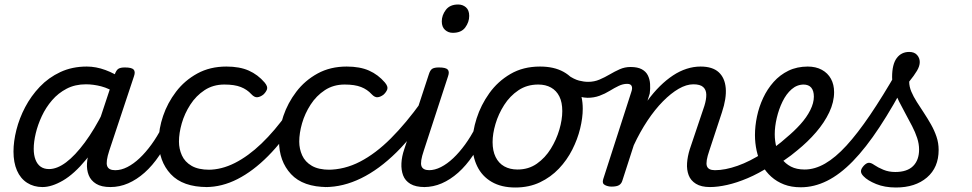

<svg xmlns="http://www.w3.org/2000/svg" viewBox="-20 -815 4324 854"><path d="M169 17Q130 17 100.5 -2Q71 -21 55.5 -56.5Q40 -92 40 -141Q40 -186 53 -237.5Q66 -289 92 -338.5Q118 -388 157 -429Q196 -470 248.5 -494.5Q301 -519 366 -519Q407 -519 449 -503.5Q491 -488 525 -463L510 -394Q465 -422 430 -431Q395 -440 362 -440Q314 -440 276.5 -420.5Q239 -401 211.5 -369Q184 -337 166 -298.5Q148 -260 139 -222Q130 -184 130 -153Q130 -125 138 -104.5Q146 -84 161 -73.5Q176 -63 198 -63Q234 -63 274 -93Q314 -123 357 -181Q400 -239 441 -321L468 -279Q417 -171 363.5 -106Q310 -41 260 -12Q210 17 169 17ZM471 17Q431 17 407.5 2.5Q384 -12 374.5 -36Q365 -60 367 -89.5Q369 -119 380 -151L490 -483Q497 -503 506.5 -509Q516 -515 535 -515Q566 -515 574.5 -505.5Q583 -496 576 -476L466 -145Q450 -96 456.5 -77Q463 -58 492 -58Q506 -58 512 -46.5Q518 -35 516 -20.5Q514 -6 503 5.5Q492 17 471 17Z M471 17Q457 17 450.5 5.5Q444 -6 446.5 -20.5Q449 -35 460.5 -46.5Q472 -58 493 -58Q519 -58 546.5 -72Q574 -86 601 -111.5Q628 -137 653.5 -172Q679 -207 701 -250Q708 -264 721 -263.5Q734 -263 743 -253Q752 -243 747 -229Q720 -170 689 -124Q658 -78 623 -47Q588 -16 550 0.5Q512 17 471 17Z M902 17Q793 17 739.5 -40.5Q686 -98 686 -189Q686 -242 705.5 -299.5Q725 -357 763 -407Q801 -457 857.5 -488Q914 -519 987 -519Q1046 -519 1086.5 -501Q1127 -483 1157 -448Q1172 -430 1167.5 -417.5Q1163 -405 1151 -394Q1138 -384 1125 -382.5Q1112 -381 1098 -396Q1079 -417 1051 -428Q1023 -439 978 -439Q928 -439 890 -414Q852 -389 826.5 -349.5Q801 -310 788.5 -266.5Q776 -223 776 -185Q776 -153 789 -124Q802 -95 832 -77.5Q862 -60 912 -60Q926 -60 931.5 -48.5Q937 -37 935 -21.5Q933 -6 924.5 5.5Q916 17 902 17Z M896 17Q887 17 883 5.5Q879 -6 880 -21.5Q881 -37 888 -48.5Q895 -60 906 -60Q965 -60 1024.5 -90Q1084 -120 1143 -176.5Q1202 -233 1259 -313Q1264 -321 1276 -316Q1288 -311 1296.5 -301.5Q1305 -292 1300 -284Q1239 -188 1172.5 -121Q1106 -54 1036.5 -18.5Q967 17 896 17Z M1437 17Q1328 17 1274.5 -40.5Q1221 -98 1221 -189Q1221 -242 1240.5 -299.5Q1260 -357 1298 -407Q1336 -457 1392.5 -488Q1449 -519 1522 -519Q1581 -519 1621.5 -501Q1662 -483 1692 -448Q1707 -430 1702.5 -417.5Q1698 -405 1686 -394Q1673 -384 1660 -382.5Q1647 -381 1633 -396Q1614 -417 1586 -428Q1558 -439 1513 -439Q1463 -439 1425 -414Q1387 -389 1361.5 -349.5Q1336 -310 1323.5 -266.5Q1311 -223 1311 -185Q1311 -153 1324 -124Q1337 -95 1367 -77.5Q1397 -60 1447 -60Q1461 -60 1466.5 -48.5Q1472 -37 1470 -21.5Q1468 -6 1459.5 5.5Q1451 17 1437 17Z M1427 17Q1408 17 1401 5.5Q1394 -6 1396 -21.5Q1398 -37 1408.5 -48.5Q1419 -60 1438 -60Q1512 -60 1581.5 -96Q1651 -132 1718.5 -199.5Q1786 -267 1855 -363Q1861 -370 1872.5 -364Q1884 -358 1892 -348Q1900 -338 1894 -330Q1822 -215 1744 -138Q1666 -61 1586 -22Q1506 17 1427 17Z M1869 17Q1829 17 1805.5 3Q1782 -11 1773 -35Q1764 -59 1765.5 -89Q1767 -119 1778 -151L1887 -483Q1893 -503 1902.5 -509Q1912 -515 1932 -515Q1963 -515 1971.5 -505.5Q1980 -496 1973 -476L1865 -145Q1848 -95 1854.5 -76.5Q1861 -58 1890 -58Q1904 -58 1910.5 -46.5Q1917 -35 1915 -20.5Q1913 -6 1901.5 5.5Q1890 17 1869 17ZM1994 -669Q1974 -669 1959.5 -682Q1945 -695 1945 -720Q1945 -747 1963 -771Q1981 -795 2018 -795Q2038 -795 2052.5 -782.5Q2067 -770 2067 -744Q2067 -717 2049.5 -693Q2032 -669 1994 -669Z M1866 17Q1852 17 1845.5 5.5Q1839 -6 1841.5 -20.5Q1844 -35 1855.5 -46.5Q1867 -58 1888 -58Q1914 -58 1941.5 -72Q1969 -86 1996 -111.5Q2023 -137 2048.5 -172Q2074 -207 2096 -250Q2103 -264 2116 -263.5Q2129 -263 2138 -253Q2147 -243 2142 -229Q2115 -170 2084 -124Q2053 -78 2018 -47Q1983 -16 1945 0.5Q1907 17 1866 17Z M2272 19Q2210 19 2167 -6Q2124 -31 2102.5 -75.5Q2081 -120 2081 -176Q2081 -229 2100 -288.5Q2119 -348 2156.5 -400.5Q2194 -453 2250.5 -486Q2307 -519 2382 -519Q2444 -519 2486.5 -495.5Q2529 -472 2550.5 -429.5Q2572 -387 2572 -331Q2572 -291 2560.5 -243.5Q2549 -196 2525.5 -149.5Q2502 -103 2466 -65Q2430 -27 2381.5 -4Q2333 19 2272 19ZM2282 -61Q2331 -61 2368 -87Q2405 -113 2430 -153.5Q2455 -194 2468 -238.5Q2481 -283 2481 -321Q2481 -360 2468 -386Q2455 -412 2431 -425.5Q2407 -439 2374 -439Q2324 -439 2286 -413.5Q2248 -388 2222.5 -348Q2197 -308 2184 -264Q2171 -220 2171 -183Q2171 -144 2184.5 -116.5Q2198 -89 2223 -75Q2248 -61 2282 -61Z M2593 -380Q2578 -380 2557.5 -385.5Q2537 -391 2517.5 -400.5Q2498 -410 2484 -420Q2476 -427 2474 -440Q2472 -453 2476 -465Q2480 -477 2488 -483Q2496 -489 2506 -481Q2534 -462 2555.5 -456.5Q2577 -451 2596 -451Q2623 -451 2646.5 -461Q2670 -471 2692 -484Q2714 -497 2736.5 -507Q2759 -517 2784 -517Q2798 -517 2804.5 -505.5Q2811 -494 2810 -479.5Q2809 -465 2798.5 -453.5Q2788 -442 2769 -442Q2751 -442 2732 -433Q2713 -424 2692 -411Q2671 -398 2646.5 -389Q2622 -380 2593 -380Z M3138 17Q3099 17 3075.5 2.5Q3052 -12 3043 -36Q3034 -60 3036 -89.5Q3038 -119 3048 -151L3113 -344Q3122 -373 3121.5 -394.5Q3121 -416 3107.5 -428Q3094 -440 3064 -440Q3033 -440 2998.5 -420Q2964 -400 2928.5 -364Q2893 -328 2860 -278.5Q2827 -229 2799 -169L2748 -11Q2744 2 2733.5 8.5Q2723 15 2700 15Q2684 15 2670.5 8Q2657 1 2663 -18L2788 -406Q2794 -423 2789.5 -432.5Q2785 -442 2770 -442Q2756 -442 2750.5 -453.5Q2745 -465 2747 -479.5Q2749 -494 2758.5 -505.5Q2768 -517 2785 -517Q2816 -517 2834.5 -507Q2853 -497 2861.5 -480Q2870 -463 2871.5 -442Q2873 -421 2870 -399L2860 -367Q2887 -404 2915.5 -432Q2944 -460 2973.5 -479.5Q3003 -499 3034 -509Q3065 -519 3096 -519Q3149 -519 3176.5 -494Q3204 -469 3208 -423.5Q3212 -378 3191 -315L3135 -145Q3118 -96 3124 -77Q3130 -58 3160 -58Q3174 -58 3180 -46.5Q3186 -35 3184 -20.5Q3182 -6 3170.5 5.5Q3159 17 3138 17Z M3138 17Q3119 17 3113 5.5Q3107 -6 3111.5 -20.5Q3116 -35 3128.5 -46.5Q3141 -58 3160 -58Q3205 -58 3260.5 -77.5Q3316 -97 3376 -136Q3387 -143 3397 -138Q3407 -133 3413 -121Q3419 -109 3418 -96.5Q3417 -84 3407 -77Q3354 -43 3305.5 -22.5Q3257 -2 3214.5 7.5Q3172 17 3138 17Z M3375 -128Q3403 -144 3429 -163Q3455 -182 3478 -203Q3512 -231 3540 -262Q3568 -293 3584 -325Q3600 -357 3600 -385Q3600 -411 3588.5 -425Q3577 -439 3553 -439Q3539 -439 3532.5 -451Q3526 -463 3527.5 -479Q3529 -495 3540 -507Q3551 -519 3572 -519Q3609 -519 3635.5 -504.5Q3662 -490 3676 -464.5Q3690 -439 3690 -405Q3690 -361 3668.5 -315.5Q3647 -270 3610 -227Q3573 -184 3526 -146Q3499 -123 3468.5 -102.5Q3438 -82 3406 -64Z M3542 18Q3500 18 3467.5 5.5Q3435 -7 3410.5 -29Q3386 -51 3369.5 -80.5Q3353 -110 3345.5 -144.5Q3338 -179 3338 -214Q3338 -254 3347 -297Q3356 -340 3374.5 -379.5Q3393 -419 3421 -450.5Q3449 -482 3487 -500.5Q3525 -519 3574 -519Q3583 -519 3585 -507Q3587 -495 3583.5 -479Q3580 -463 3572.5 -451Q3565 -439 3556 -439Q3525 -439 3501 -418Q3477 -397 3460.5 -363Q3444 -329 3435 -290.5Q3426 -252 3426 -218Q3426 -188 3433.5 -159.5Q3441 -131 3457 -109Q3473 -87 3498 -74Q3523 -61 3559 -61Q3604 -61 3650 -87.5Q3696 -114 3745 -167.5Q3794 -221 3850 -303.5Q3906 -386 3971 -499Q3977 -510 3991 -506.5Q4005 -503 4015.5 -492.5Q4026 -482 4020 -470Q3953 -342 3892 -249.5Q3831 -157 3773.5 -98Q3716 -39 3658.5 -10.5Q3601 18 3542 18Z M3965 19Q3915 19 3877 3.5Q3839 -12 3821 -31Q3809 -43 3809.5 -54Q3810 -65 3823 -79Q3835 -91 3845 -91Q3855 -91 3869 -81Q3885 -70 3909 -60Q3933 -50 3962 -50Q4015 -50 4041.5 -76.5Q4068 -103 4068 -150Q4068 -175 4059.5 -201Q4051 -227 4037 -254Q4023 -281 4008 -308.5Q3993 -336 3979 -363.5Q3965 -391 3956.5 -418.5Q3948 -446 3948 -472Q3948 -529 3968.5 -556.5Q3989 -584 4024 -584Q4047 -584 4059 -570.5Q4071 -557 4071 -539Q4071 -521 4058.5 -500Q4046 -479 4024 -452Q4024 -430 4033.5 -407.5Q4043 -385 4058 -361.5Q4073 -338 4089.5 -313Q4106 -288 4121 -261.5Q4136 -235 4145.5 -207Q4155 -179 4155 -148Q4155 -70 4103 -25.5Q4051 19 3965 19Z"/></svg>

Font: Playwrite NL
Style: Regular
Weight: 400
Designer: Veronika Burian, José Scaglione
Foundry: TypeTogether
Version: Version 1.002